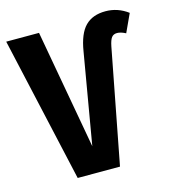

<svg xmlns="http://www.w3.org/2000/svg" viewBox="-115 -798 798 886"><g transform="rotate(-15 283.5 -355.0)"><path d="M147 0 -8.8 -692.9H147.9L250 -124L324.2 -557.1Q337.4 -639.2 372.6 -674.6Q407.7 -710 469.2 -710Q527.8 -710 576.2 -673.8L536.1 -586.9Q512.7 -599.1 495.1 -599.1Q478 -599.1 469 -587.4Q460 -575.7 454.1 -545.9L349.1 0Z"/></g></svg>

Font: Fira Sans Compressed
Style: Bold
Weight: 700
Width: 1
Designer: Carrois Corporate & Edenspiekermann AG
Foundry: Carrois Corporate GbR & Edenspiekermann AG
Version: Version 4.203;PS 004.203;hotconv 1.0.88;makeotf.lib2.5.64775